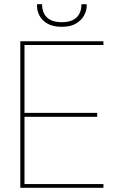

<svg xmlns="http://www.w3.org/2000/svg" viewBox="-20 -897 572 917"><path d="M77 0V-700H474V-682H97V-358H444V-339H97V-18H474V0ZM275 -769Q232 -769 206 -784.5Q180 -800 168.5 -822.5Q157 -845 157 -867V-877H181Q181 -836 204.5 -813.5Q228 -791 275 -791Q322 -791 345.5 -813.5Q369 -836 369 -877H394V-868Q394 -846 381.5 -823Q369 -800 343 -784.5Q317 -769 275 -769Z"/></svg>

Font: DM Sans 12pt Thin
Style: Regular
Weight: 250
Version: Version 4.004;gftools[0.9.30]